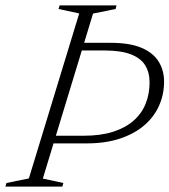

<svg xmlns="http://www.w3.org/2000/svg" viewBox="-45 -695 631 715"><path d="M266.5 -189.5Q329.5 -189.5 375.8 -204.2Q422 -219 452.2 -245.5Q482.5 -272 497.2 -308.5Q512 -345 512 -388Q512 -425.5 495.5 -452Q479 -478.5 442 -492.8Q405 -507 344 -507H221.5L233.5 -535.5H368Q439.5 -535.5 483 -516.5Q526.5 -497.5 546.2 -465Q566 -432.5 566 -391Q566 -343.5 547.5 -301.8Q529 -260 492.5 -228.5Q456 -197 402 -179Q348 -161 277.5 -161H118L125 -189.5ZM250 -645 173 -661.5 177 -675H389L385.5 -661.5L301.5 -644.5L114.5 -30L191 -13.5L187 0H-25L-21 -13.5L62.5 -30.5Z"/></svg>

Font: Newsreader 24pt Light
Style: Italic
Weight: 300
Italic angle: -17°
Designer: Hugues Gentile
Foundry: Production Type
Version: Version 1.003